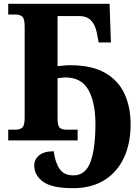

<svg xmlns="http://www.w3.org/2000/svg" viewBox="-20 -734 731 1004"><path d="M362 250Q251 250 205 216Q159 182 159 131Q159 100 184.5 78.5Q210 57 261 57Q268 114 291 148.5Q314 183 364 183Q427 183 453 113Q479 43 479 -86Q479 -198 442.5 -263.5Q406 -329 322 -329Q312 -329 301.5 -327.5Q291 -326 281 -325V-115Q281 -76 292.5 -66Q304 -56 326 -56H386V0H23V-56H63Q83 -56 96 -66.5Q109 -77 109 -119V-595Q109 -637 96 -647.5Q83 -658 63 -658H23V-714H553L560 -512H496L486 -564Q468 -650 396 -650H281V-388Q294 -389 312.5 -391Q331 -393 347 -393Q460 -393 529.5 -353Q599 -313 631 -243.5Q663 -174 663 -84Q663 17 627.5 92Q592 167 525 208.5Q458 250 362 250Z"/></svg>

Font: Noto Serif SemiCondensed ExtraBold
Style: Regular
Weight: 800
Width: 4
Designer: Monotype Design Team
Foundry: Monotype Imaging Inc.
Version: Version 2.015